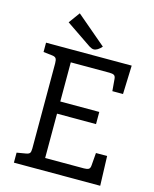

<svg xmlns="http://www.w3.org/2000/svg" viewBox="-135 -1024 890 1113"><g transform="rotate(15 310.0 -467.5)"><path d="M154 -868 203 -935 382 -783Q357 -754 334 -754Q323 -754 307 -764ZM576 0H58V-60L111 -69Q129 -72 134.5 -79.5Q140 -87 140 -107V-618Q140 -638 134.5 -647Q129 -656 111 -658L58 -664V-720H572L566 -548H502L496 -618Q495 -636 486 -641.5Q477 -647 458 -647H226V-412H460V-339H226V-73H459Q478 -73 487 -78.5Q496 -84 497 -102L503 -177H570Z"/></g></svg>

Font: Enriqueta
Style: Regular
Weight: 400
Designer: Viviana Monsalve, Gustavo Ibarra
Foundry: Viviana Monsalve, Gustavo Ibarra
Version: Version 1.002